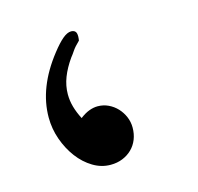

<svg xmlns="http://www.w3.org/2000/svg" viewBox="-63 -432 493 479"><g transform="rotate(-15 183.5 -192.5)"><path d="M109.9 -216.3Q109.9 -199.7 114.5 -183.6Q119.1 -167.5 127.9 -150.4Q140.6 -160.2 151.9 -164.3Q163.1 -168.5 173.8 -168.5Q188.5 -168.5 201.4 -162.4Q214.4 -156.2 223.9 -146Q233.4 -135.7 239 -122.6Q244.6 -109.4 244.6 -94.7Q244.6 -78.1 239 -64.2Q233.4 -50.3 223.1 -40.3Q212.9 -30.3 199 -24.7Q185.1 -19 168 -19Q144 -19 122.6 -32Q101.1 -44.9 84.7 -66.7Q68.4 -88.4 58.6 -116Q48.8 -143.6 48.8 -172.9Q48.8 -250 108.4 -325.7Q124 -345.7 136.2 -356Q148.4 -366.2 158.2 -366.2Q165 -366.2 168.7 -362.5Q172.4 -358.9 172.4 -349.6Q172.4 -347.2 172.1 -344.5Q171.9 -341.8 171.4 -338.9Q158.2 -326.2 152.6 -317.6Q147 -309.1 142.1 -303.2Q126.5 -281.2 118.2 -259.8Q109.9 -238.3 109.9 -216.3Z"/></g></svg>

Font: XB Niloofar
Style: Bold
Weight: 700
Designer: Behnam
Foundry: Irmug
Version: Version 7.201 2008